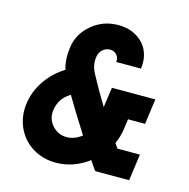

<svg xmlns="http://www.w3.org/2000/svg" viewBox="-105 -802 902 914"><g transform="rotate(15 346.5 -345.0)"><path d="M440.9 0Q432.1 -10.7 409.2 -45.9Q335 9.8 248 9.8Q183.1 9.8 132.3 -22.2Q81.5 -54.2 57.1 -109.1Q32.7 -164.1 42 -229Q50.8 -290 87.9 -343.3Q125 -396.5 179.2 -429.2Q164.1 -476.1 172.9 -539.1Q182.1 -606.4 237.8 -653.3Q293.5 -700.2 368.2 -700.2Q422.4 -700.2 461.2 -675.5Q500 -650.9 515.9 -611.8Q531.7 -572.8 524.9 -527.8H402.8Q405.8 -548.3 393.1 -562.7Q380.4 -577.1 359.9 -577.1Q339.4 -577.1 323.7 -563Q308.1 -548.8 305.2 -527.8Q298.3 -486.3 319.8 -446.8Q355 -380.4 400.9 -305.2L415 -403.8H628.9L611.8 -278.8H527.8L521 -229Q514.6 -186.5 499 -154.8L515.1 -130.9H626L607.9 0H444.8V-2ZM172.9 -229Q167 -185.5 195.6 -153.3Q224.1 -121.1 267.1 -121.1Q305.2 -121.1 340.8 -148.9Q273.9 -253.9 234.9 -320.8Q181.6 -289.6 172.9 -229Z"/></g></svg>

Font: Human Sans Bold
Style: Italic
Weight: 700
Italic angle: -8°
Designer: Tim Radville
Foundry: Continuum
Version: Version 1.000;FEAKit 1.0